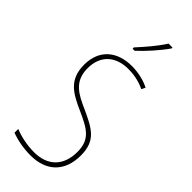

<svg xmlns="http://www.w3.org/2000/svg" viewBox="-304 -992 1044 1044"><g transform="rotate(45 217.5 -470.5)"><path d="M326 -944V-951H296C264 -901 222 -852 177 -803V-793H193C236 -832 293 -896 326 -944ZM389 -184C389 -299 326 -329 224 -376C145 -411 79 -444 79 -545C79 -644 142 -699 240 -699C275 -699 320 -693 366 -671L377 -693C341 -712 291 -724 241 -724C131 -724 52 -663 52 -545C52 -429 123 -393 211 -353C310 -309 362 -280 362 -184C362 -77 300 -16 196 -16C142 -16 87 -28 46 -45V-16C88 0 141 10 195 10C313 10 389 -57 389 -184Z"/></g></svg>

Font: Noto Sans Lao UI Cond Thin
Style: Regular
Weight: 100
Width: 3
Designer: Monotype Design Team
Foundry: Monotype Imaging Inc.
Version: Version 2.000